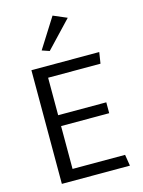

<svg xmlns="http://www.w3.org/2000/svg" viewBox="-142 -1067 853 1148"><g transform="rotate(-15 284.0 -493.0)"><path d="M93.8 -703.6H513.7L502.9 -634.3H178.7V-402.3H476.6V-335H178.7V-69.8H503.9L515.1 0H93.8ZM183.6 -801.8 300.3 -986.3 384.8 -950.2 229.5 -786.1Z"/></g></svg>

Font: Metrophobic
Style: Regular
Weight: 400
Designer: vernon adams
Foundry: vernon adams
Version: Version 1.000